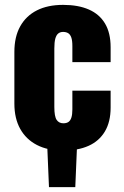

<svg xmlns="http://www.w3.org/2000/svg" viewBox="-20 -608 508 788"><path d="M239 10Q176 10 131.5 -13Q87 -36 63 -79Q39 -122 39 -183V-395Q39 -457 63 -500Q87 -543 131.5 -565.5Q176 -588 239 -588Q301 -588 344.5 -569Q388 -550 411 -511.5Q434 -473 434 -414V-353H277V-419Q277 -442 272.5 -454.5Q268 -467 259.5 -472Q251 -477 239 -477Q227 -477 219 -470.5Q211 -464 207 -449.5Q203 -435 203 -409V-169Q203 -130 212.5 -116Q222 -102 240 -102Q253 -102 261 -107.5Q269 -113 273 -125.5Q277 -138 277 -159V-236H434V-166Q434 -108 410.5 -68.5Q387 -29 343.5 -9.5Q300 10 239 10ZM181 160 173 -30H297L289 160Z"/></svg>

Font: Oswald
Style: Bold
Weight: 700
Designer: Vernon Adams
Foundry: Vernon Adams
Version: Version 4.103;gftools[0.9.33.dev8+g029e19f]